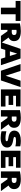

<svg xmlns="http://www.w3.org/2000/svg" viewBox="2562 -3204 651 5814"><g transform="rotate(90 2887.0 -297.5)"><path d="M212 0V-446H9V-595H615V-446H411.5V0Z M690 0V-577Q739.5 -588 800.8 -595.5Q862 -603 921 -603Q1072.5 -603 1149.2 -553Q1226 -503 1226 -400Q1226 -333 1190.2 -287.8Q1154.5 -242.5 1090.2 -219.8Q1026 -197 940 -197Q927 -197 913.2 -197.8Q899.5 -198.5 885.5 -199V0ZM1068 0 875 -272H1088L1286 0ZM945 -327.5Q994 -327.5 1017.8 -344.8Q1041.5 -362 1041.5 -400Q1041.5 -438.5 1016.5 -456.2Q991.5 -474 941.5 -474Q929 -474 913.5 -472.8Q898 -471.5 885.5 -469V-330Q902.5 -329 915.5 -328.2Q928.5 -327.5 945 -327.5Z M1257 0 1460.5 -595H1751.5L1955.5 0H1760.5L1596 -521.5H1614L1450.5 0ZM1441 -132 1485 -272H1726.5L1770 -132Z M2123 0 1920.5 -595H2127.5L2296.5 -72H2250L2423 -595H2618.5L2416 0Z M2687.5 0V-595H3202.5V-456.5H2882V-138.5H3206.5V0ZM2793 -232.5V-371.5H3157.5V-232.5Z M3314.5 0V-577Q3364 -588 3425.2 -595.5Q3486.5 -603 3545.5 -603Q3697 -603 3773.8 -553Q3850.5 -503 3850.5 -400Q3850.5 -333 3814.8 -287.8Q3779 -242.5 3714.8 -219.8Q3650.5 -197 3564.5 -197Q3551.5 -197 3537.8 -197.8Q3524 -198.5 3510 -199V0ZM3692.5 0 3499.5 -272H3712.5L3910.5 0ZM3569.5 -327.5Q3618.5 -327.5 3642.2 -344.8Q3666 -362 3666 -400Q3666 -438.5 3641 -456.2Q3616 -474 3566 -474Q3553.5 -474 3538 -472.8Q3522.5 -471.5 3510 -469V-330Q3527 -329 3540 -328.2Q3553 -327.5 3569.5 -327.5Z M4160 8Q4103 8 4050 0.8Q3997 -6.5 3954.5 -17.5V-165.5Q3987 -157 4023.5 -151Q4060 -145 4095 -141.8Q4130 -138.5 4157 -138.5Q4198.5 -138.5 4220 -143Q4241.5 -147.5 4249.5 -156Q4257.5 -164.5 4257.5 -176.5Q4257.5 -186.5 4252 -194.2Q4246.5 -202 4231 -208Q4215.5 -214 4184.5 -220L4129 -229.5Q4027.5 -248 3981.5 -293Q3935.5 -338 3935.5 -408.5Q3935.5 -463.5 3967 -507.8Q3998.5 -552 4067.2 -577.5Q4136 -603 4247.5 -603Q4292 -603 4334.5 -598.5Q4377 -594 4411 -587V-439Q4373 -447.5 4331.8 -452.5Q4290.5 -457.5 4247.5 -457.5Q4196 -457.5 4170 -452Q4144 -446.5 4135 -437.5Q4126 -428.5 4126 -417.5Q4126 -404 4137.2 -395Q4148.5 -386 4188.5 -378L4244 -368Q4315.5 -355 4360.2 -332Q4405 -309 4426.5 -273.2Q4448 -237.5 4448 -187.5Q4448 -131.5 4416.2 -87.5Q4384.5 -43.5 4320.8 -17.8Q4257 8 4160 8Z M4544 0V-595H5059V-456.5H4738.5V-138.5H5063V0ZM4649.5 -232.5V-371.5H5014V-232.5Z M5171 0V-577Q5220.5 -588 5281.8 -595.5Q5343 -603 5402 -603Q5553.5 -603 5630.2 -553Q5707 -503 5707 -400Q5707 -333 5671.2 -287.8Q5635.5 -242.5 5571.2 -219.8Q5507 -197 5421 -197Q5408 -197 5394.2 -197.8Q5380.5 -198.5 5366.5 -199V0ZM5549 0 5356 -272H5569L5767 0ZM5426 -327.5Q5475 -327.5 5498.8 -344.8Q5522.5 -362 5522.5 -400Q5522.5 -438.5 5497.5 -456.2Q5472.5 -474 5422.5 -474Q5410 -474 5394.5 -472.8Q5379 -471.5 5366.5 -469V-330Q5383.5 -329 5396.5 -328.2Q5409.5 -327.5 5426 -327.5Z"/></g></svg>

Font: Encode Sans SC SemiExpanded ExtraBold
Style: Regular
Weight: 800
Width: 6
Designer: Multiple Designers
Foundry: Impallari Type
Version: Version 3.002